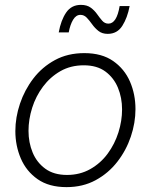

<svg xmlns="http://www.w3.org/2000/svg" viewBox="-20 -758 622 788"><path d="M422 -619Q399 -619 384 -631Q369 -643 358 -658.5Q347 -674 336 -685.5Q325 -697 310 -697Q292 -697 280 -677Q268 -657 262 -625H221Q230 -675 251.5 -706.5Q273 -738 312 -738Q337 -738 352.5 -726.5Q368 -715 378.5 -700Q389 -685 399.5 -673Q410 -661 425 -661Q459 -661 471 -733H512Q503 -685 482 -652Q461 -619 422 -619ZM253 10Q181 10 134.5 -22.5Q88 -55 65.5 -107.5Q43 -160 43 -220Q43 -276 62 -332.5Q81 -389 117 -436Q153 -483 205.5 -511.5Q258 -540 326 -540Q398 -540 444.5 -507.5Q491 -475 513.5 -423Q536 -371 536 -310Q536 -254 517 -197.5Q498 -141 461.5 -94Q425 -47 372.5 -18.5Q320 10 253 10ZM255 -40Q308 -40 350.5 -64Q393 -88 422 -127.5Q451 -167 466 -214.5Q481 -262 481 -309Q481 -357 464 -398Q447 -439 412.5 -464.5Q378 -490 324 -490Q270 -490 228 -466Q186 -442 156.5 -402.5Q127 -363 112 -315.5Q97 -268 97 -221Q97 -173 114 -132Q131 -91 166 -65.5Q201 -40 255 -40Z"/></svg>

Font: Be Vietnam Pro ExtraLight
Style: Italic
Weight: 200
Italic angle: -12°
Designer: Lam Bao, Tony Le, Vietanh Nguyen
Foundry: Yellow Type Foundry
Version: Version 1.002; ttfautohint (v1.8.3)